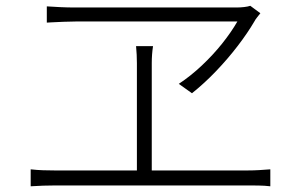

<svg xmlns="http://www.w3.org/2000/svg" viewBox="-20 -696 1040 669"><path d="M887.2 -649.9Q881.8 -642.6 876.2 -636Q870.6 -629.4 866.2 -621.1Q842.8 -581.1 808.6 -536.4Q774.4 -491.7 733.4 -448.7Q692.4 -405.8 648.9 -371.1L603 -403.8Q644.5 -431.2 683.3 -467.8Q722.2 -504.4 754.2 -544.4Q786.1 -584.5 807.1 -621.1H243.2Q225.6 -621.1 201.9 -620.1Q178.2 -619.1 160.6 -618.2Q143.1 -617.2 143.1 -617.2V-673.8Q165.5 -672.4 190.4 -671.1Q215.3 -669.9 241.2 -669.9H804.2Q816.9 -669.9 830.3 -671.4Q843.8 -672.9 852.1 -675.8ZM508.8 -476.1V-102.1H842.8Q863.8 -102.1 883.1 -103.3Q902.3 -104.5 921.9 -106V-46.9Q902.3 -49.3 879.4 -49.6Q856.4 -49.8 842.8 -49.8H170.9Q131.8 -49.8 86.9 -46.9V-106Q108.9 -103.5 129.9 -102.8Q150.9 -102.1 170.9 -102.1H457V-476.1Q457 -504.9 454.1 -535.2H513.2Q508.8 -506.8 508.8 -476.1Z"/></svg>

Font: Source Han Sans CN Light
Style: Regular
Weight: 300
Designer: Ryoko NISHIZUKA  (kana, bopomofo & ideographs); Paul D. Hunt (Latin, Greek & Cyrillic); Sandoll Communications , Soo-you
Foundry: Adobe
Version: Version 2.000;hotconv 1.0.107;makeotfexe 2.5.65593